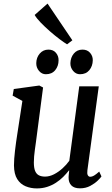

<svg xmlns="http://www.w3.org/2000/svg" viewBox="-20 -1042 628 1072"><path d="M185.5 10Q152 10 123 -2Q94 -14 76.2 -42Q58.5 -70 58 -118.5Q58 -135.5 59.5 -156.5Q61 -177.5 63.8 -201Q66.5 -224.5 69.8 -248Q73 -271.5 76.5 -293L105 -478.5L50.5 -508L57 -545L199.5 -564.5L220.5 -553.5L186 -289.5Q183.5 -268.5 180.5 -247.5Q177.5 -226.5 174.8 -206.8Q172 -187 170.5 -169Q169 -151 169 -135.5Q169 -104.5 176.2 -87.2Q183.5 -70 197.5 -63Q211.5 -56 231.5 -56Q256.5 -56 281.8 -69Q307 -82 329.2 -102.2Q351.5 -122.5 367 -144.5L422.5 -560H531.5L468 -91.5Q465.5 -72.5 470.2 -63.8Q475 -55 484 -55Q493.5 -55 504.8 -61.5Q516 -68 534 -84L546.5 -57Q542 -49.5 525.5 -33.5Q509 -17.5 483.8 -4Q458.5 9.5 426.5 9.5Q394 9.5 378.2 -7Q362.5 -23.5 363 -51Q363 -53 363.2 -57.5Q363.5 -62 364 -67.5Q364.5 -73 365.2 -78.8Q366 -84.5 366.5 -89.5L365 -90.5Q350.5 -72 332.5 -54Q314.5 -36 292 -21.5Q269.5 -7 243 1.5Q216.5 10 185.5 10ZM236 -627.5Q213.5 -627.5 197.8 -646.2Q182 -665 182.5 -689.5Q183 -721 202 -743Q221 -765 250.5 -765Q277.5 -765 292.5 -747Q307.5 -729 307 -705.5Q307 -673 288.2 -650.2Q269.5 -627.5 236 -627.5ZM426.5 -627.5Q404 -627.5 388.2 -646.2Q372.5 -665 373 -689.5Q374 -721 392.2 -743Q410.5 -765 440.5 -765Q467.5 -765 483 -747Q498.5 -729 498 -705.5Q497.5 -673 478.8 -650.2Q460 -627.5 426.5 -627.5ZM354.5 -794.5Q338.5 -804 312.5 -823.5Q286.5 -843 258.5 -867.5Q230.5 -892 207.2 -916Q184 -940 173.5 -958.5L245.5 -1022L384 -817Z"/></svg>

Font: Merriweather 24pt Medium
Style: Italic
Weight: 500
Italic angle: -7.8°
Version: Version 2.101